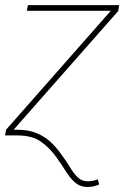

<svg xmlns="http://www.w3.org/2000/svg" viewBox="-24 -536 492 760"><path d="M-3.9 0 0 -22.5 414.1 -492.7V-493.2H82.5L86.4 -515.6H447.8L443.8 -492.2L30.3 -22.9V-22.5H43.5Q89.4 -22.5 122.1 -8.5Q154.8 5.4 177.7 27.3Q200.7 49.3 217.3 73.2Q238.3 101.6 253.2 126.2Q268.1 150.9 283.9 166.3Q299.8 181.6 323.2 181.6Q331.5 181.6 342 179.9Q352.5 178.2 362.8 173.8L368.7 194.3Q345.7 204.1 323.2 204.1Q293 204.1 272.7 186Q252.4 168 235.6 140.6Q218.8 113.3 198.7 85.9Q174.3 51.3 139.4 25.6Q104.5 0 42.5 0Z"/></svg>

Font: Inter Display Thin
Style: Italic
Weight: 100
Italic angle: -9.39999°
Designer: Rasmus Andersson
Foundry: rsms
Version: Version 4.000;git-a52131595